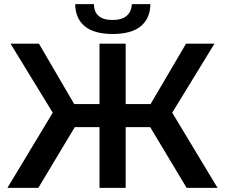

<svg xmlns="http://www.w3.org/2000/svg" viewBox="-20 -912 1092 932"><path d="M886 0 709 -295H590V0H463V-295H343L166 0H16L236 -365L31 -700H169L340 -407H463V-700H590V-407H711L883 -700H1021L816 -365L1036 0ZM527 -747Q437 -747 391.5 -784.5Q346 -822 345 -892H436Q437 -815 527 -815Q570 -815 594 -834.5Q618 -854 620 -892H710Q709 -822 663 -784.5Q617 -747 527 -747Z"/></svg>

Font: Montserrat SemiBold
Style: Regular
Weight: 600
Designer: Julieta Ulanovsky
Foundry: Julieta Ulanovsky
Version: Version 9.000; ttfautohint (v1.8.4.7-5d5b)